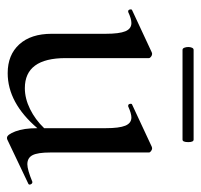

<svg xmlns="http://www.w3.org/2000/svg" viewBox="-32 -518 562 537"><g transform="rotate(90 248.5 -250.0)"><path d="M490 -60Q494 -60 496 -55.5Q498 -51 495 -49L371 10Q369 11 366 11Q357 11 348 -12.5Q339 -36 339 -74Q268 9 185 9Q134 9 104.5 -23.5Q75 -56 75 -114V-265Q75 -303 68 -320Q61 -337 45 -337Q33 -337 14 -328H12Q8 -328 7 -333Q6 -338 9 -339L127 -394L131 -395Q135 -395 139 -392Q143 -389 143 -386V-153Q143 -39 227 -39Q256 -39 285.5 -53.5Q315 -68 339 -93V-265Q339 -303 332 -320Q325 -337 309 -337Q298 -337 278 -328H276Q272 -328 271 -333Q270 -338 273 -339L391 -394L395 -395Q399 -395 403 -392Q407 -389 407 -386V-110Q407 -75 414.5 -60.5Q422 -46 440 -46Q455 -46 489 -60ZM112 -496Q112 -502 114 -506.5Q116 -511 120 -511H371Q378 -511 378 -496Q378 -480 371 -480H120Q116 -480 114 -485Q112 -490 112 -496Z"/></g></svg>

Font: Cormorant Infant Medium
Style: Regular
Weight: 500
Designer: Christian Thalmann (Catharsis Fonts)
Version: Version 3.000